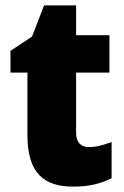

<svg xmlns="http://www.w3.org/2000/svg" viewBox="-20 -684 461 714"><path d="M311 -137C280 -137 263 -155 263 -191V-414H387V-553H263V-664H144L99 -548L19 -495V-414H82V-182C82 -39 144 10 253 10C315 10 355 -2 395 -21V-156C365 -145 339 -137 311 -137Z"/></svg>

Font: Noto Sans Thai Looped SemiCondensed Black
Style: Regular
Weight: 900
Width: 4
Designer: Sasikarn Vongin, Ben Mitchell
Foundry: The Fontpad Ltd
Version: Version 1.001